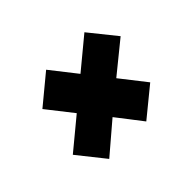

<svg xmlns="http://www.w3.org/2000/svg" viewBox="-88 -581 656 656"><g transform="rotate(-45 240.0 -253.0)"><path d="M120 -69 42 -167 152 -258 79 -351 183 -437 256 -344 366 -435 444 -338 332 -247 404 -155 300 -70 229 -162Z"/></g></svg>

Font: Saira SemiCondensed ExtraBold
Style: Italic
Weight: 800
Width: 4
Italic angle: -12°
Designer: Hector Gatti with collaboration of the Omnibus-Type team
Foundry: Omnibus-Type
Version: Version 1.101